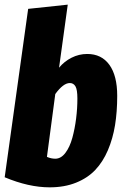

<svg xmlns="http://www.w3.org/2000/svg" viewBox="-20 -781 533 819"><path d="M352.1 -550.8Q413.1 -550.8 446.5 -504.6Q480 -458.5 480 -372.1Q480 -304.2 470.7 -247.1Q461.4 -189.9 440.2 -140.1Q418.9 -90.3 386.2 -55.9Q353.5 -21.5 304.2 -1.7Q254.9 18.1 191.9 18.1Q102.5 18.1 0 -24.9L100.1 -743.2L269 -761.2L231.9 -492.2Q253.9 -519 285.4 -534.9Q316.9 -550.8 352.1 -550.8ZM277.8 -426.8Q250 -426.8 215.8 -379.9L180.2 -111.8Q198.2 -104 215.8 -104Q240.2 -104 259 -128.9Q277.8 -153.8 288.6 -193.1Q299.3 -232.4 304.7 -275.6Q310.1 -318.8 310.1 -360.8Q310.1 -398.9 301.8 -412.8Q293.5 -426.8 277.8 -426.8Z"/></svg>

Font: Fira Sans Compressed ExtraBold
Style: Italic
Weight: 800
Width: 3
Italic angle: -8°
Designer: Carrois Corporate & Edenspiekermann AG
Foundry: Carrois Corporate GbR & Edenspiekermann AG
Version: Version 4.203;PS 004.203;hotconv 1.0.88;makeotf.lib2.5.64775